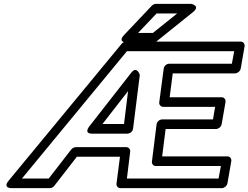

<svg xmlns="http://www.w3.org/2000/svg" viewBox="-20 -952 1290 997"><path d="M1115 -25H639L656 -164C658 -178 647 -188 635 -188H374C365 -188 355 -182 350 -176L233 -25H94L639 -686H1196L1184 -621H859C846 -621 832 -611 830 -595L807 -421C805 -407 816 -397 828 -397H1097L1086 -332H823C810 -332 795 -322 793 -306L769 -114C767 -100 777 -90 789 -90H1127ZM1132 25C1143 25 1158 15 1161 0L1181 -115C1183 -126 1176 -140 1161 -140H822L840 -282H1102C1113 -282 1128 -292 1131 -307L1151 -422C1153 -433 1146 -447 1131 -447H861L877 -571H1201C1212 -571 1227 -581 1230 -596L1250 -711C1252 -722 1245 -736 1230 -736H635C627 -736 618 -732 612 -725L25 -14C-8 26 40 25 40 25H239C246 25 256 21 262 13L379 -138H603L585 1C583 13 592 25 606 25ZM459 -258H641C654 -258 669 -268 671 -284L706 -563C706 -563 691 -612 662 -575L444 -296C444 -296 412 -258 459 -258ZM512 -308 645 -479 624 -308ZM793 -882H900L774 -781H697ZM789 -932C783 -932 774 -928 768 -922L625 -771C588 -732 637 -731 637 -731H775C780 -731 788 -734 794 -738L982 -889C1023 -922 973 -932 973 -932Z"/></svg>

Font: Asimov
Style: XWidOuIt
Weight: 500
Designer: Google
Version: Version 2.000980; 2014